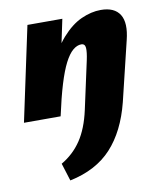

<svg xmlns="http://www.w3.org/2000/svg" viewBox="-82 -502 716 856"><g transform="rotate(-10 276.0 -73.5)"><path d="M167 289 142 209Q197 177 232 125Q267 73 285 -9L332 -225Q340 -262 338.5 -281Q337 -300 320 -300Q301 -300 282 -284Q263 -268 245 -233Q227 -198 209.5 -140.5Q192 -83 174 0H115Q141 -130 177 -214.5Q213 -299 255.5 -347Q298 -395 343.5 -415.5Q389 -436 432 -436Q494 -436 518 -397.5Q542 -359 523 -283L458 -14Q426 113 356.5 188.5Q287 264 167 289ZM8 0 99 -427H257L167 0Z"/></g></svg>

Font: Ysabeau Infant Black
Style: Italic
Weight: 900
Italic angle: -12°
Designer: Christian Thalmann (Catharsis Fonts)
Version: Version 2.001;gftools[0.9.30]; featfreeze: ss01,ss02,lnum